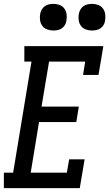

<svg xmlns="http://www.w3.org/2000/svg" viewBox="-36 -974 566 994"><path d="M-16 0V-80H32L127 -655H90V-735H499L474 -586H394L405 -655H218L179 -422H372L359 -342H166L123 -80H310L322 -149H402L377 0ZM440 -816Q424 -816 408.5 -821.5Q393 -827 383.5 -839.5Q374 -852 371.5 -868.5Q369 -885 372 -902Q374 -913 380 -924Q386 -935 396 -942Q406 -949 417.5 -951.5Q429 -954 440 -954Q457 -954 472 -948.5Q487 -943 496.5 -930.5Q506 -918 508.5 -901.5Q511 -885 508 -868Q507 -857 501 -846Q495 -835 485 -828Q475 -821 463.5 -818.5Q452 -816 440 -816ZM240 -816Q224 -816 208.5 -821.5Q193 -827 183.5 -839.5Q174 -852 171.5 -868.5Q169 -885 172 -902Q174 -913 180 -924Q186 -935 196 -942Q206 -949 217.5 -951.5Q229 -954 240 -954Q257 -954 272 -948.5Q287 -943 296.5 -930.5Q306 -918 308.5 -901.5Q311 -885 308 -868Q307 -857 301 -846Q295 -835 285 -828Q275 -821 263.5 -818.5Q252 -816 240 -816Z"/></svg>

Font: Iosevka Slab Medium Oblique
Style: Regular
Weight: 500
Italic angle: -9°
Monospace: yes
Designer: Belleve Invis
Foundry: Belleve Invis
Version: Version 11.1.1; ttfautohint (v1.8.3)